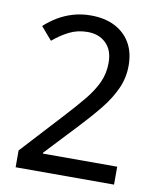

<svg xmlns="http://www.w3.org/2000/svg" viewBox="-82 -790 715 855"><g transform="rotate(10 275.5 -362.0)"><path d="M47 -76 218 -262Q267 -315 301.5 -357Q336 -399 355 -440Q374 -481 374 -530Q374 -587 342 -618Q310 -649 259 -649Q213 -649 175.5 -630Q138 -611 104 -582L54 -640Q80 -664 111.5 -683Q143 -702 180.5 -713Q218 -724 260 -724Q323 -724 368.5 -701Q414 -678 439 -635.5Q464 -593 464 -533Q464 -478 442 -429Q420 -380 381.5 -332Q343 -284 293 -231L156 -85V-81H492V0H47Z"/></g></svg>

Font: hindi15
Style: Regular
Weight: 400
Designer: Jelle Bosma - Monotype Design Team
Foundry: Monotype Imaging Inc.
Version: Version 2.006